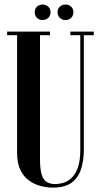

<svg xmlns="http://www.w3.org/2000/svg" viewBox="-20 -842 456 868"><path d="M137 -787Q137 -802.2 147 -811.9Q157 -821.5 172.4 -821.5Q187.8 -821.5 198.1 -811.8Q208.5 -802.1 208.5 -787Q208.5 -771 198.1 -761.2Q187.8 -751.5 172.4 -751.5Q157 -751.5 147 -761.2Q137 -771 137 -787ZM240.2 -787Q240.2 -802.2 250.6 -811.9Q261 -821.5 275.5 -821.5Q291.8 -821.5 301.8 -811.8Q311.8 -802.1 311.8 -787Q311.8 -771 301.8 -761.2Q291.8 -751.5 275.5 -751.5Q261 -751.5 250.6 -761.2Q240.2 -771 240.2 -787ZM57.2 -683H12.2V-699H205.8V-683H160.8V-123.5Q160.8 -77.5 168.4 -52.6Q176 -27.8 191.8 -18.8Q207.6 -9.8 230.2 -9.8Q243 -9.8 262.1 -14.4Q281.2 -19 299.9 -34.2Q318.5 -49.5 330.8 -81Q343 -112.5 343 -165.5V-683H298V-699H404V-683H359V-166.2Q359 -115.2 346 -76.2Q333 -37.2 302.8 -15.5Q272.5 6.2 219 6.2Q193 6.2 164.5 -1Q136 -8.2 111.6 -25.5Q87.2 -42.8 72.2 -73.5Q57.2 -104.2 57.2 -152Z"/></svg>

Font: Emberly Black
Style: Regular
Weight: 900
Designer: Rajesh Rajput
Foundry: Rajesh Rajput
Version: Version 1.000